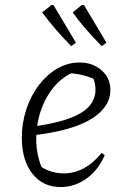

<svg xmlns="http://www.w3.org/2000/svg" viewBox="-20 -746 498 774"><path d="M224 8Q153 8 110.5 -46Q68 -100 68 -191Q68 -251 86.5 -306.5Q105 -362 137.5 -404Q170 -446 211.5 -470Q253 -494 301 -494Q354 -494 389.5 -462.5Q425 -431 425 -383Q425 -346 403 -315.5Q381 -285 340.5 -262Q300 -239 241 -223.5Q182 -208 107 -200V-235Q242 -253 303.5 -289Q365 -325 365 -385Q365 -413 352 -441L374 -421Q347 -434 317.5 -442Q288 -450 255 -451L279 -456Q231 -436 197 -395Q163 -354 144.5 -299.5Q126 -245 126 -184Q126 -151 133.5 -117.5Q141 -84 156 -53L141 -77Q164 -61 188.5 -54Q213 -47 238 -47Q279 -47 317.5 -67.5Q356 -88 390 -130L402 -120Q376 -60 328.5 -26Q281 8 224 8ZM267 -560Q227 -601 200 -633Q173 -665 150 -696L188 -726L196 -725L286 -574ZM390 -560Q350 -601 322.5 -633Q295 -665 273 -696L310 -726L319 -725L409 -574Z"/></svg>

Font: Piazzolla 8pt ExtraLight
Style: Italic
Weight: 250
Italic angle: -11.3°
Designer: Juan Pablo del Peral
Foundry: Huerta Tipografica
Version: Version 2.001